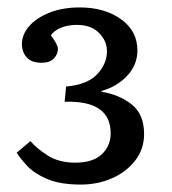

<svg xmlns="http://www.w3.org/2000/svg" viewBox="-20 -859 463 517"><path d="M198 -362Q142 -362 107 -377Q72 -392 53 -412.5Q34 -433 25 -448L62 -479Q79 -459 109 -440Q139 -421 183 -421Q230 -421 254 -443.5Q278 -466 278 -500Q278 -589 154 -585L158 -626Q215 -631 241.5 -659Q268 -687 268 -721Q268 -749 246.5 -770.5Q225 -792 187 -792Q162 -792 143.5 -784Q125 -776 117 -764Q136 -738 136 -728Q136 -713 125 -701.5Q114 -690 92 -690Q65 -690 52 -704.5Q39 -719 39 -740Q39 -766 58.5 -788.5Q78 -811 113.5 -825Q149 -839 195 -839Q261 -839 305.5 -807.5Q350 -776 350 -723Q350 -684 322 -654.5Q294 -625 253 -614V-612Q302 -604 335 -577.5Q368 -551 368 -498Q368 -457 343.5 -426Q319 -395 280.5 -378.5Q242 -362 198 -362Z"/></svg>

Font: Literata 12pt
Style: Regular
Weight: 400
Designer: Latin by Veronika Burian and Jose Scaglione. Greek by Irene Vlachou. Cyrillic by Vera Evstafieva.
Foundry: TypeTogether
Version: Version 3.002